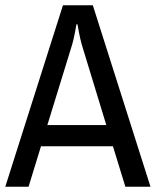

<svg xmlns="http://www.w3.org/2000/svg" viewBox="-21 -706 589 726"><path d="M406 -153 453 0H548L330 -686H217L-1 0H87L134 -153ZM158 -233 252 -538C259 -560 268 -614 268 -614H272C272 -614 281 -561 288 -538L381 -233Z"/></svg>

Font: Archivo Narrow
Style: Regular
Weight: 400
Designer: Hector Gatti
Foundry: Omnibus-Type
Version: Version 1.003;PS 001.003;hotconv 1.0.70;makeotf.lib2.5.58329